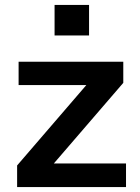

<svg xmlns="http://www.w3.org/2000/svg" viewBox="-20 -754 566 774"><path d="M197 -95H488V0H49V-87L328 -411H55V-505H477V-420ZM200 -734H339V-611H200Z"/></svg>

Font: PRinguin Sans
Style: Bold
Weight: 700
Designer: Vernon Adams
Foundry: Vernon Adams
Version: ""